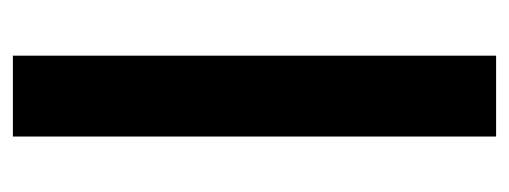

<svg xmlns="http://www.w3.org/2000/svg" viewBox="-266 -524 790 298"><g transform="rotate(90 129.0 -375.0)"><path d="M191.9 0H66.4V-750H191.9Z"/></g></svg>

Font: Heebo SemiBold
Style: Regular
Weight: 600
Designer: Oded Ezer
Foundry: Ezer Type House
Version: Version 3.100